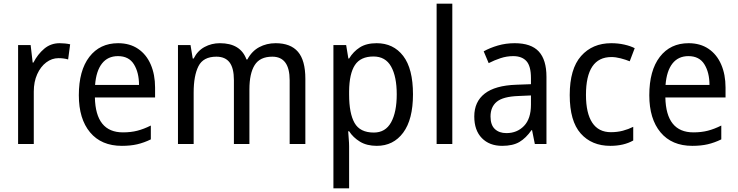

<svg xmlns="http://www.w3.org/2000/svg" viewBox="-20 -780 3996 1040"><path d="M303 -546Q317 -546 332 -544.5Q347 -543 360 -540L349 -458Q325 -465 297 -465Q261 -465 230.5 -442Q200 -419 181.5 -378Q163 -337 163 -284V0H78V-536H146L157 -441H161Q184 -486 219.5 -516Q255 -546 303 -546Z M620 -546Q683 -546 728 -515.5Q773 -485 796.5 -430.5Q820 -376 820 -306V-252H494Q498 -63 646 -63Q689 -63 724 -72Q759 -81 797 -100V-25Q760 -7 723.5 1.5Q687 10 640 10Q529 10 468 -63Q407 -136 407 -264Q407 -398 464 -472Q521 -546 620 -546ZM619 -476Q564 -476 532.5 -436Q501 -396 495 -320H733Q733 -387 705.5 -431.5Q678 -476 619 -476Z M1473 -546Q1554 -546 1594 -499.5Q1634 -453 1634 -353V0H1549V-345Q1549 -473 1455 -473Q1388 -473 1359.5 -427.5Q1331 -382 1331 -296V0H1247V-346Q1247 -411 1223.5 -442Q1200 -473 1152 -473Q1081 -473 1055 -421.5Q1029 -370 1029 -279V0H944V-536H1012L1024 -463H1029Q1050 -505 1088 -525.5Q1126 -546 1171 -546Q1283 -546 1315 -458H1320Q1344 -503 1384 -524.5Q1424 -546 1473 -546Z M2020 -546Q2111 -546 2164 -477Q2217 -408 2217 -269Q2217 -133 2164 -61.5Q2111 10 2021 10Q1967 10 1930 -12.5Q1893 -35 1871 -69H1866Q1867 -51 1869 -28Q1871 -5 1871 13V240H1786V-536H1855L1867 -463H1871Q1894 -501 1929.5 -523.5Q1965 -546 2020 -546ZM2003 -474Q1933 -474 1902.5 -427.5Q1872 -381 1871 -286V-268Q1871 -166 1900.5 -114Q1930 -62 2005 -62Q2068 -62 2098.5 -117.5Q2129 -173 2129 -269Q2129 -365 2098.5 -419.5Q2068 -474 2003 -474Z M2430 0H2345V-760H2430Z M2768 -546Q2857 -546 2898.5 -501Q2940 -456 2940 -364V0H2877L2862 -75H2859Q2829 -32 2793.5 -11Q2758 10 2700 10Q2631 10 2590 -32Q2549 -74 2549 -149Q2549 -229 2605.5 -273Q2662 -317 2776 -321L2856 -324V-357Q2856 -422 2831.5 -449Q2807 -476 2760 -476Q2725 -476 2691.5 -465Q2658 -454 2627 -438L2600 -502Q2634 -521 2677 -533.5Q2720 -546 2768 -546ZM2788 -260Q2705 -257 2671 -229Q2637 -201 2637 -149Q2637 -103 2660.5 -81Q2684 -59 2723 -59Q2781 -59 2818.5 -98Q2856 -137 2856 -213V-263Z M3286 10Q3185 10 3125.5 -57Q3066 -124 3066 -265Q3066 -407 3127.5 -476.5Q3189 -546 3291 -546Q3328 -546 3361.5 -538.5Q3395 -531 3418 -519L3391 -448Q3369 -457 3342 -464Q3315 -471 3292 -471Q3154 -471 3154 -266Q3154 -167 3188 -115.5Q3222 -64 3289 -64Q3324 -64 3354 -72Q3384 -80 3410 -93V-19Q3359 10 3286 10Z M3710 -546Q3773 -546 3818 -515.5Q3863 -485 3886.5 -430.5Q3910 -376 3910 -306V-252H3584Q3588 -63 3736 -63Q3779 -63 3814 -72Q3849 -81 3887 -100V-25Q3850 -7 3813.5 1.5Q3777 10 3730 10Q3619 10 3558 -63Q3497 -136 3497 -264Q3497 -398 3554 -472Q3611 -546 3710 -546ZM3709 -476Q3654 -476 3622.5 -436Q3591 -396 3585 -320H3823Q3823 -387 3795.5 -431.5Q3768 -476 3709 -476Z"/></svg>

Font: Noto Sans Myanmar SemiCondensed
Style: Regular
Weight: 400
Width: 4
Designer: Monotype Design Team
Foundry: Monotype Imaging Inc.
Version: Version 2.107; ttfautohint (v1.8.4.7-5d5b)